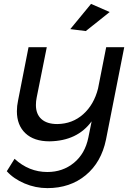

<svg xmlns="http://www.w3.org/2000/svg" viewBox="-20 -772 687 989"><path d="M449 -752 545 -710 422 -612 342 -622ZM620 -529 526 -53Q502 64 421.5 130.5Q341 197 224 197Q163 197 106.5 173Q50 149 15 110L55 46Q129 114 224 114Q303 114 360.5 67Q418 20 435 -63L452 -147Q378 -46 235 -44Q155 -44 111 -85.5Q67 -127 67 -199Q67 -226 73 -254L127 -529H221L169 -270Q165 -251 165 -231Q165 -184 193.5 -158.5Q222 -133 275 -133Q353 -134 408.5 -183.5Q464 -233 485 -316L527 -529Z"/></svg>

Font: TypoPRO Montserrat Alternates
Style: Italic
Weight: 400
Italic angle: -11.3°
Designer: Julieta Ulanovsky
Foundry: Julieta Ulanovsky
Version: Version 6.001